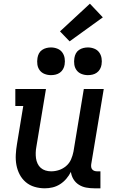

<svg xmlns="http://www.w3.org/2000/svg" viewBox="-20 -1012 640 1040"><path d="M223 8Q194 8 167 0Q140 -8 119.5 -25.5Q99 -43 86.5 -67Q74 -91 69 -118Q64 -145 65.5 -174Q67 -203 72 -232L106 -438H63V-530H229L177 -217Q174 -201 173.5 -185.5Q173 -170 175 -155Q177 -140 183.5 -126Q190 -112 201 -102.5Q212 -93 226.5 -88.5Q241 -84 257 -84Q279 -84 300 -91Q321 -98 338.5 -113Q356 -128 365 -149Q374 -170 378 -191L434 -530H542L474 -122Q473 -114 474 -107Q475 -100 479.5 -94.5Q484 -89 491 -86.5Q498 -84 506 -84H524V8H491Q468 8 446.5 4Q425 0 407 -11.5Q389 -23 378 -41Q367 -59 364 -81Q354 -61 339 -43.5Q324 -26 305 -14Q286 -2 265 3Q244 8 223 8ZM456 -605Q438 -605 421.5 -611.5Q405 -618 395 -631.5Q385 -645 382.5 -662.5Q380 -680 383 -698Q385 -711 391 -722.5Q397 -734 408 -741.5Q419 -749 431.5 -752Q444 -755 456 -755Q474 -755 490.5 -748.5Q507 -742 517 -728.5Q527 -715 530 -697.5Q533 -680 530 -662Q528 -649 521.5 -637.5Q515 -626 504.5 -618.5Q494 -611 481.5 -608Q469 -605 456 -605ZM256 -605Q238 -605 221.5 -611.5Q205 -618 195 -631.5Q185 -645 182.5 -662.5Q180 -680 183 -698Q185 -711 191 -722.5Q197 -734 208 -741.5Q219 -749 231.5 -752Q244 -755 256 -755Q274 -755 290.5 -748.5Q307 -742 317 -728.5Q327 -715 330 -697.5Q333 -680 330 -662Q328 -649 321.5 -637.5Q315 -626 304.5 -618.5Q294 -611 281.5 -608Q269 -605 256 -605ZM357 -788 305 -842 467 -992 537 -918Z"/></svg>

Font: Iosevka Curly Slab SmBdEx
Style: Italic
Weight: 600
Width: 7
Italic angle: -9°
Monospace: yes
Designer: Belleve Invis
Foundry: Belleve Invis
Version: Version 11.1.0; ttfautohint (v1.8.3)